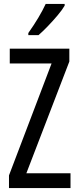

<svg xmlns="http://www.w3.org/2000/svg" viewBox="-20 -963 401 983"><path d="M341 0H26V-65L244 -638H30V-714H335V-648L115 -76H341ZM311 -934Q299 -913 275 -884.5Q251 -856 224.5 -828.5Q198 -801 177 -783H125V-794Q183 -876 214 -943H311Z"/></svg>

Font: Noto Sans Lao UI ExtCond
Style: Regular
Weight: 400
Width: 2
Designer: Monotype Design Team
Foundry: Monotype Imaging Inc.
Version: Version 2.000; ttfautohint (v1.8.4.7-5d5b)